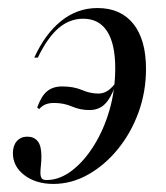

<svg xmlns="http://www.w3.org/2000/svg" viewBox="-20 -445 413 478"><path d="M222.6 -425Q280.6 -425 312.1 -385.5Q343.5 -346 343.5 -273.4Q343.5 -216.9 325 -165.7Q306.5 -114.5 273.8 -74.2Q241.1 -33.9 199.6 -10.5Q158.1 12.9 112.9 12.9Q69.4 12.9 40.7 -8.9Q12.1 -30.6 12.1 -63.7Q12.1 -82.3 21.8 -93.5Q31.5 -104.8 48.4 -104.8Q64.5 -104.8 73.8 -93.5Q83.1 -82.3 83.1 -55.6Q83.1 -44.4 81.9 -33.5Q80.6 -22.6 80.6 -14.5Q80.6 -6.5 83.5 -1.6Q86.3 3.2 96 3.2Q128.2 3.2 158.9 -20.2Q189.5 -43.5 214.1 -83.1Q238.7 -122.6 252.8 -171.8Q266.9 -221 266.9 -275Q266.9 -335.5 246.8 -366.9Q226.6 -398.4 187.1 -398.4Q153.2 -398.4 125.8 -375Q98.4 -351.6 74.2 -301.6H65.3Q92.7 -361.3 132.7 -393.1Q172.6 -425 222.6 -425ZM265.3 -235.5 266.9 -231.5Q255.6 -200 240.7 -185.5Q225.8 -171 202.4 -171Q179.8 -171 159.3 -179.8Q138.7 -188.7 114.5 -188.7Q103.2 -188.7 94.4 -185.5Q85.5 -182.3 77.4 -173.4L72.6 -177.4Q83.1 -206.5 97.6 -218.1Q112.1 -229.8 134.7 -229.8Q162.9 -229.8 183.9 -221Q204.8 -212.1 224.2 -212.1Q236.3 -212.1 246 -217.7Q255.6 -223.4 265.3 -235.5Z"/></svg>

Font: Playfair 144pt SemiCondensed
Style: Italic
Weight: 400
Width: 4
Italic angle: -15.6°
Designer: Claus Eggers Sørensen
Foundry: Claus Eggers Sørensen
Version: Version 2.203